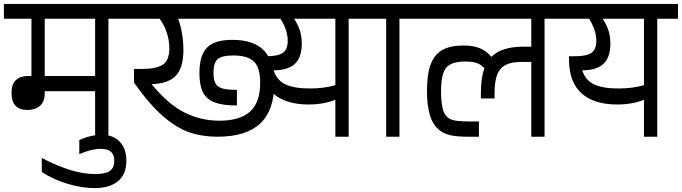

<svg xmlns="http://www.w3.org/2000/svg" viewBox="-30 -700 3491 983"><path d="M631 -604H525V0H457V-233H199V-224Q199 -179 174.5 -158Q150 -137 111 -137Q29 -137 29 -223Q29 -270 52 -290.5Q75 -311 114 -311H131V-604H-10V-680H631ZM457 -604H199V-311H457Z M376 17Q404 4 434 -3Q464 -10 490 -10Q550 -10 583.5 26Q617 62 617 123Q617 192 574.5 227.5Q532 263 453 263Q390 263 317.5 241.5Q245 220 184 181V109Q266 151 331.5 171Q397 191 457 191Q509 191 532 175.5Q555 160 555 123Q555 92 538 77Q521 62 484 62Q439 62 376 89Z M1374 -271Q1374 -135 1302 -67.5Q1230 0 1083 0Q1004 0 938 -23Q872 -46 803 -106.5Q734 -167 656 -277V-347H699Q770 -347 803.5 -369Q837 -391 837 -453Q837 -495 823 -535.5Q809 -576 787 -604H611V-680H1319V-604H882Q894 -573 901.5 -530Q909 -487 909 -444Q909 -354 871 -313Q833 -272 746 -269Q832 -165 915.5 -123.5Q999 -82 1093 -82Q1199 -82 1250.5 -129Q1302 -176 1302 -276Q1302 -356 1269 -386Q1236 -416 1165 -416Q1105 -416 1084 -397Q1063 -378 1063 -328Q1063 -291 1073.5 -272.5Q1084 -254 1109 -247Q1134 -240 1183 -240V-160Q1110 -160 1069 -175.5Q1028 -191 1009.5 -227Q991 -263 991 -326Q991 -416 1029.5 -456Q1068 -496 1160 -496Q1269 -496 1321.5 -441.5Q1374 -387 1374 -271Z M1861 -604H1755V0H1687V-189Q1626 -165 1550 -165Q1431 -165 1367 -222.5Q1303 -280 1303 -397V-412H1331Q1395 -412 1419 -430Q1443 -448 1443 -491Q1443 -546 1406 -604H1264V-680H1861ZM1687 -604H1476Q1497 -571 1506 -541.5Q1515 -512 1515 -477Q1515 -406 1479.5 -373Q1444 -340 1371 -340Q1387 -289 1431.5 -268Q1476 -247 1556 -247Q1629 -247 1687 -264Z M2121 -604H2015V0H1947V-604H1841V-680H2121Z M2864 -604H2758V0H2690V-383H2640Q2588 -383 2558.5 -367.5Q2529 -352 2515.5 -317.5Q2502 -283 2502 -223V-196H2432V-223Q2432 -301 2450 -350Q2433 -370 2410.5 -377.5Q2388 -385 2352 -385Q2303 -385 2276.5 -371Q2250 -357 2239 -324Q2228 -291 2228 -230Q2228 -180 2236 -146Q2244 -112 2264 -97Q2280 -85 2308.5 -81.5Q2337 -78 2377 -78H2422V0H2368Q2308 0 2276.5 -7.5Q2245 -15 2222 -32Q2187 -59 2171.5 -109Q2156 -159 2156 -234Q2156 -320 2175 -370.5Q2194 -421 2234.5 -444Q2275 -467 2342 -467Q2393 -467 2426 -453.5Q2459 -440 2486 -409Q2537 -461 2650 -461H2690V-604H2101V-680H2864Z M3441 -604H3335V0H3267V-189Q3206 -165 3130 -165Q3011 -165 2947 -222.5Q2883 -280 2883 -397V-412H2911Q2975 -412 2999 -430Q3023 -448 3023 -491Q3023 -546 2986 -604H2844V-680H3441ZM3267 -604H3056Q3077 -571 3086 -541.5Q3095 -512 3095 -477Q3095 -406 3059.5 -373Q3024 -340 2951 -340Q2967 -289 3011.5 -268Q3056 -247 3136 -247Q3209 -247 3267 -264Z"/></svg>

Font: Rhodium Libre
Style: Regular
Weight: 400
Designer: James Puckett
Foundry: Dunwich Type Founders
Version: Version 1.001; ttfautohint (v1.3)